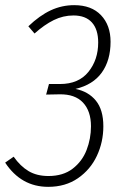

<svg xmlns="http://www.w3.org/2000/svg" viewBox="-24 -714 479 745"><path d="M405 -552Q405 -480 371 -432.5Q337 -385 269 -369Q319 -359 348 -323.5Q377 -288 377 -224Q377 -163 352 -109.5Q327 -56 278.5 -22.5Q230 11 163 11Q58 11 -4 -83L29 -106Q55 -69 87 -50Q119 -31 164 -31Q221 -31 258 -59.5Q295 -88 312 -132Q329 -176 329 -224Q329 -283 298 -316Q267 -349 207 -348L155 -347L166 -388H209Q281 -388 319 -435Q357 -482 357 -549Q357 -600 332.5 -627Q308 -654 261 -654Q221 -654 184.5 -636Q148 -618 110 -584L86 -612Q130 -654 173 -674Q216 -694 264 -694Q331 -694 368 -655Q405 -616 405 -552Z"/></svg>

Font: Fira Sans Extra Condensed ExtraLight
Style: Italic
Weight: 275
Width: 3
Italic angle: -8°
Designer: Carrois Corporate & Edenspiekermann AG
Foundry: Carrois Corporate GbR & Edenspiekermann AG
Version: Version 4.203